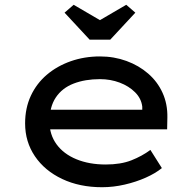

<svg xmlns="http://www.w3.org/2000/svg" viewBox="-20 -773 819 803"><path d="M407 10Q313 10 240 -24.5Q167 -59 126 -119.5Q85 -180 85 -257Q85 -321 109 -372.5Q133 -424 176 -460.5Q219 -497 276 -517Q333 -537 398 -537Q457 -537 509 -518Q561 -499 600 -465Q639 -431 660 -384.5Q681 -338 680 -282L679 -232H172L149 -314H590L575 -303V-327Q571 -361 545 -387Q519 -413 480.5 -427.5Q442 -442 398 -442Q336 -442 288 -423.5Q240 -405 213.5 -365.5Q187 -326 187 -264Q187 -210 216.5 -169.5Q246 -129 299.5 -107Q353 -85 422 -85Q485 -85 529.5 -102.5Q574 -120 609 -146L657 -70Q630 -48 589.5 -30Q549 -12 501.5 -1Q454 10 407 10ZM355 -607 250 -720 288 -753 413 -680H383L508 -753L546 -720L441 -607Z"/></svg>

Font: Lexend Giga
Style: Regular
Weight: 400
Designer: Bonnie Shaver-Troup, Thomas Jockin
Foundry: Lexend
Version: Version 1.007